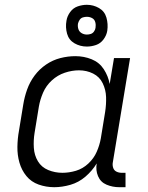

<svg xmlns="http://www.w3.org/2000/svg" viewBox="-20 -772 616 800"><path d="M206 8Q239 8 273.5 -2Q308 -12 336 -36Q364 -60 383 -91Q378 -63 388.5 -38Q399 -13 424 -2.5Q449 8 477 8H503V-52H487Q475 -52 465 -57Q455 -62 451.5 -73Q448 -84 450 -95L522 -530H455L437 -422Q431 -455 412.5 -483.5Q394 -512 362 -525Q330 -538 294 -538Q263 -538 231.5 -530Q200 -522 172 -503Q144 -484 124 -457Q104 -430 93 -399Q82 -368 77 -337L59 -227Q53 -194 52.5 -160Q52 -126 61 -94.5Q70 -63 90 -38.5Q110 -14 141 -3Q172 8 206 8ZM240 -52Q209 -52 181 -63.5Q153 -75 138 -100Q123 -125 121 -156Q119 -187 124 -218L142 -328Q147 -357 159.5 -386Q172 -415 196 -437Q220 -459 250 -469Q280 -479 309 -479Q341 -479 368 -465.5Q395 -452 408 -425Q421 -398 422 -367.5Q423 -337 418 -305L400 -195Q395 -167 383 -139.5Q371 -112 348 -90.5Q325 -69 296.5 -60.5Q268 -52 240 -52ZM342 -578Q361 -578 380 -584.5Q399 -591 411.5 -608Q424 -625 427 -644Q431 -672 423.5 -698.5Q416 -725 392.5 -738.5Q369 -752 342 -752Q323 -752 304 -745.5Q285 -739 272.5 -722Q260 -705 257 -686Q252 -658 259.5 -631.5Q267 -605 290.5 -591.5Q314 -578 342 -578ZM342 -628Q330 -628 320 -634Q310 -640 306.5 -651Q303 -662 305 -674Q307 -682 312 -689.5Q317 -697 325.5 -699.5Q334 -702 342 -702Q354 -702 364 -696.5Q374 -691 377 -679.5Q380 -668 378 -656Q377 -648 371.5 -640.5Q366 -633 358 -630.5Q350 -628 342 -628Z"/></svg>

Font: Iosevka Sparkle Light
Style: Italic
Weight: 300
Italic angle: -9°
Designer: Belleve Invis
Foundry: Belleve Invis
Version: Version 4.5.0; ttfautohint (v1.8.3)